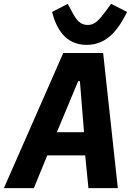

<svg xmlns="http://www.w3.org/2000/svg" viewBox="-57 -972 677 992"><path d="M551.8 0 475.9 -698.2H269.9L-36.9 0H117.9L187.1 -169H383.2L399.9 0ZM212 -910.2C233 -828.1 278.1 -740.1 391 -740.1C500 -740.1 556.8 -824.9 599.8 -910.2L517 -952.1L491.1 -916.9C454.9 -867.9 432.9 -843 397 -843C355.1 -843 337 -870 312.9 -915.1L293 -952.1ZM236.9 -289.1 346.9 -552.9H355.8L377.1 -289.1Z"/></svg>

Font: Margiela Mono Italic Bold It
Style: Regular
Weight: 700
Designer: Mike Abbink, Paul van der Laan, Pieter van Rosmalen
Foundry: Bold Monday
Version: Version 2.003 2021